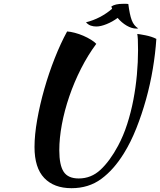

<svg xmlns="http://www.w3.org/2000/svg" viewBox="-20 -903 840 1007"><path d="M485 -673Q441 -614 405 -543Q369 -472 343.5 -397.5Q318 -323 304.5 -250.5Q291 -178 291 -115Q291 -37 314 -2Q337 33 393 33Q458 33 507 -12.5Q556 -58 599 -138Q627 -190 647 -252Q667 -314 679.5 -379.5Q692 -445 698 -511.5Q704 -578 704 -639Q704 -678 703 -696Q702 -714 700 -725Q703 -725 715 -723Q727 -721 742.5 -718Q758 -715 773.5 -710Q789 -705 800 -699Q795 -623 781.5 -542Q768 -461 746 -382Q724 -303 695 -230Q666 -157 630 -99Q577 -13 511 35.5Q445 84 355 84Q263 84 212 30.5Q161 -23 161 -132Q161 -195 175 -274.5Q189 -354 212.5 -436.5Q236 -519 267 -597.5Q298 -676 332 -738Q349 -737 372 -731Q395 -725 417 -715.5Q439 -706 457.5 -694.5Q476 -683 485 -673ZM653 -882Q660 -826 671 -797Q682 -768 705 -754Q703 -753 696 -753Q671 -753 644.5 -768.5Q618 -784 597 -809Q570 -789 539 -776.5Q508 -764 485 -764Q470 -764 456.5 -768.5Q443 -773 431 -786Q507 -805 568 -857Q566 -861 564 -869Q584 -883 625 -883Q637 -883 642.5 -883Q648 -883 653 -882Z"/></svg>

Font: Kaushan Script
Style: Regular
Weight: 400
Designer: Pablo Impallari
Foundry: Pablo Impallari
Version: Version 1.002